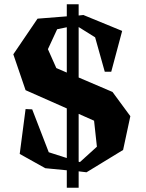

<svg xmlns="http://www.w3.org/2000/svg" viewBox="-20 -790 681 894"><path d="M291 -770H346.2V-717.8L368.2 -720.2L548.8 -646L498 -456.1H467.8L422.9 -616.2L346.2 -664.1V-429.2L503.9 -361.8L586.9 -249L553.2 -91.8L382.8 12.2L346.2 7.8V84H291V2.9L190.9 -6.8L71.8 -73.2L99.1 -282.2L129.9 -280.8L207 -81.1L291 -54.2V-285.2L99.1 -370.1L42 -537.1L154.8 -703.1L291 -713.9ZM203.1 -561 242.2 -473.1 291 -452.1V-663.1L246.1 -653.8ZM346.2 -37.1 352.1 -35.2 431.2 -106.9 418 -228 346.2 -259.8Z"/></svg>

Font: Ortica Angular Bold
Style: Regular
Weight: 700
Designer: Benedetta Bovani
Foundry: Collletttivo
Version: Version 2.000;Glyphs 3.1.2 (3151)